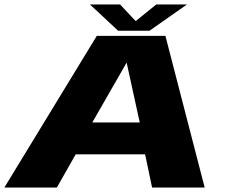

<svg xmlns="http://www.w3.org/2000/svg" viewBox="-34 -836 1024 856"><path d="M-14.5 0H219.5L303.5 -148H613L644 0H878.5L703.5 -676H397.5ZM377.5 -290 529.5 -555H531L589 -290ZM492.5 -699H632.5L799.5 -816H662.5L571 -742L501.5 -816H367Z"/></svg>

Font: Anybody Expanded ExtraBold
Style: Italic
Weight: 800
Width: 7
Italic angle: -10°
Version: Version 1.113;gftools[0.9.25]